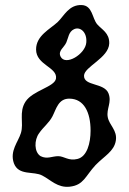

<svg xmlns="http://www.w3.org/2000/svg" viewBox="-20 -717 510 761"><path d="M209 -630C234 -654 253 -699 304 -697C347 -695 345 -645 365 -621C383 -600 414 -587 413 -545C411 -487 314 -453 313 -417C312 -375 393 -390 410 -347C424 -311 401 -286 407 -253C413 -220 446 -201 439 -159C432 -117 393 -98 359 -63C318 -19 312 17 256 23C208 28 181 -4 148 -21C114 -40 54 -19 35 -70C18 -119 52 -154 63 -190C75 -230 54 -272 81 -314C110 -359 197 -372 202 -406C208 -451 123 -459 123 -521C123 -576 178 -601 209 -630ZM273 -601C252 -591 251 -567 243 -549C234 -528 209 -516 220 -493C239 -454 318 -502 322 -548C326 -590 297 -613 273 -601ZM256 -326C211 -327 203 -285 188 -256C174 -229 152 -214 135 -189C115 -162 115 -114 141 -98C167 -85 186 -98 211 -98C234 -98 252 -78 287 -87C325 -96 339 -150 339 -199C339 -272 313 -325 256 -326Z"/></svg>

Font: PicNic
Style: Regular
Weight: 400
Designer: Mariel Nils
Foundry: Velvetyne Type Foundry
Version: Version 2.000;Glyphs 3.2.3 (3260)